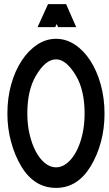

<svg xmlns="http://www.w3.org/2000/svg" viewBox="-20 -909 529 935"><path d="M253 -720Q302 -720 345 -691.5Q388 -663 420 -613.5Q452 -564 470.5 -497.5Q489 -431 489 -356Q489 -283 471.5 -218Q454 -153 422 -100Q358 6 253 6Q146 6 83 -100Q52 -152 34 -218Q16 -284 16 -356Q16 -432 34.5 -498Q53 -564 85.5 -613.5Q118 -663 161 -691.5Q204 -720 253 -720ZM349 -542Q302 -620 253 -620Q202 -620 156 -542Q113 -471 113 -356Q113 -303 124 -255.5Q135 -208 154 -172Q173 -136 198.5 -115Q224 -94 253 -94Q281 -94 306.5 -114.5Q332 -135 351 -170.5Q370 -206 381 -253.5Q392 -301 392 -356Q392 -471 349 -542ZM302 -889 351 -777H263L256 -792Q254 -789 252.5 -784.5Q251 -780 249 -777H163L214 -889Z"/></svg>

Font: Fundamental  Brigade Condensed
Style: Regular
Weight: 400
Width: 3
Designer: Peter Wiegel, original typeface by Carl Albert Fahrenwaldt 1901
Foundry: Peter Wiegel
Version: Version 0.000 2012 initial release